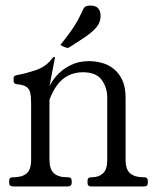

<svg xmlns="http://www.w3.org/2000/svg" viewBox="-20 -671 565 691"><path d="M28 0Q13 0 13 -13V-20Q13 -33 26 -33H28Q60 -33 76 -47Q92 -61 92 -96V-297Q92 -322 89 -336.5Q86 -351 75 -358.5Q64 -366 40 -368Q29 -369 29 -380V-390Q29 -399 42 -401Q71 -406 108.5 -418.5Q146 -431 168 -461Q172 -466 175 -466H176Q178 -466 178 -465L158 -360Q166 -379 185 -400Q204 -421 233 -436Q262 -451 300 -451Q324 -451 347.5 -444.5Q371 -438 390 -422.5Q409 -407 420.5 -382Q432 -357 432 -319V-96Q432 -61 448.5 -47Q465 -33 497 -33H499Q512 -33 512 -20V-13Q512 0 499 0H308Q295 0 295 -13V-20Q295 -33 308 -33H311Q335 -33 350.5 -47Q366 -61 366 -96V-319Q366 -356 346 -383.5Q326 -411 278 -411Q249 -411 225.5 -399Q202 -387 185.5 -364.5Q169 -342 158 -312V-97Q158 -62 174 -47.5Q190 -33 222 -33H225Q238 -33 238 -20V-13Q238 0 223 0ZM197 -509Q222 -540 236 -560Q250 -580 259.5 -597.5Q269 -615 280 -639Q284 -646 290 -648.5Q296 -651 304 -651Q325 -651 333.5 -641Q342 -631 342 -614Q342 -589 324 -569.5Q306 -550 280 -533.5Q254 -517 230 -501Q228 -500 225.5 -499Q223 -498 221 -499Q217 -499 207 -504Z"/></svg>

Font: Young Serif Light
Style: Regular
Weight: 300
Designer: Bastien Sozeau
Foundry: NBR — Bastien Sozeau
Version: Version 5.001